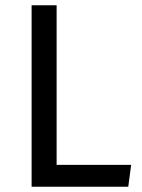

<svg xmlns="http://www.w3.org/2000/svg" viewBox="-20 -709 538 729"><path d="M195 -689H100V0H467L478 -83H195Z"/></svg>

Font: FiraGO Unicode
Style: Regular
Weight: 400
Designer: bBox Type
Foundry: bBox Type GmbH
Version: Version 1.001;PS 001.001;hotconv 1.0.88;makeotf.lib2.5.64775